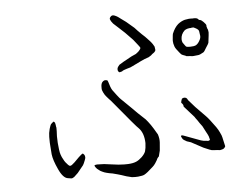

<svg xmlns="http://www.w3.org/2000/svg" viewBox="-51 -782 1102 844"><g transform="rotate(-5 500.0 -360.0)"><path d="M580 -250Q589 -240 601 -223Q606 -216 612 -206Q627 -181 628 -179Q634 -160 633 -144Q630 -113 630 -108Q629 -105 624 -84V-83Q623 -82 620 -79Q616 -75 613 -67Q610 -62 605 -54Q599 -45 592 -39Q565 -14 553 -8Q546 -4 525 -2Q514 -1 498 -2Q495 -3 474 -8L453 -15Q445 -18 436 -20Q420 -24 413 -26H412Q399 -28 388 -31Q379 -33 369 -38Q360 -42 356 -46Q347 -52 343 -58Q338 -65 338 -68Q340 -70 350 -71Q362 -71 381 -70Q399 -68 412 -66Q443 -62 444 -62Q473 -60 486 -61Q508 -62 522 -68Q534 -73 548 -86Q561 -99 565 -110Q569 -123 570 -146Q569 -191 546 -214Q538 -220 444 -334Q430 -351 428 -352Q424 -357 417 -364.5Q410 -372 404.5 -383.5Q399 -395 399 -399.5Q399 -404 399 -410.5Q399 -417 401 -423Q403 -429 408 -433Q413 -437 417.5 -437Q422 -437 425.5 -436Q429 -435 431 -427Q433 -419 437 -408Q441 -397 445 -391Q449 -385 462.5 -367.5Q476 -350 479.5 -347.5Q483 -345 498.5 -329Q514 -313 522 -306Q524 -304 548 -280Q575 -255 580 -250ZM542 -531 504 -510Q488 -500 486 -499Q483 -496 479 -490Q476 -485 476 -480Q476 -474 478 -471Q481 -467 484 -466Q486 -466 495 -469Q500 -474 518 -479Q535 -483 543 -488Q548 -490 582 -507Q598 -515 617 -521Q619 -522 628 -528Q635 -535 639 -537Q643 -539 648 -546Q649 -548 649 -551L647 -565Q646 -568 640 -577Q633 -587 627 -593Q607 -615 596 -624Q594 -626 578 -642Q569 -651 566 -655Q543 -675 532 -684Q531 -685 510 -700Q496 -711 491 -713Q481 -718 477 -718Q470 -718 466 -713Q460 -707 462 -701Q464 -694 474 -682Q475 -681 497 -661Q507 -652 523 -637Q539 -621 556 -603Q568 -588 575 -579Q583 -569 584 -566Q585 -565 583 -561Q581 -557 578 -554Q576 -551 571 -547Q565 -542 562 -540ZM807 -225Q797 -238 795 -242Q794 -244 771 -269Q751 -291 751 -292Q752 -300 743 -308Q741 -310 744 -319Q746 -324 747 -327Q748 -328 755 -330Q760 -331 766 -328Q770 -325 773 -318Q774 -316 802 -285Q836 -250 846 -240Q858 -228 886 -189Q895 -176 900 -165Q908 -149 909 -142L918 -102Q918 -99 912 -93Q910 -91 904 -89Q893 -86 891 -87Q889 -88 866 -89Q857 -89 848 -93Q834 -99 822 -104L781 -126Q771 -131 770 -132Q766 -134 758 -136Q752 -137 745 -142Q739 -145 735 -149Q732 -153 732 -154Q731 -156 729 -160Q727 -164 731 -166Q734 -167 746 -162Q762 -156 762 -156Q766 -155 797 -143Q817 -135 825 -134L844 -132Q852 -131 854 -138Q853 -138 850 -151Q848 -157 839 -173Q832 -186 826 -198Q813 -215 807 -225ZM229 -76Q232 -74 239 -78Q242 -80 252 -89Q258 -95 273 -110Q287 -123 290 -124Q293 -125 298 -118Q301 -114 301 -106Q301 -103 298 -95Q292 -79 288 -73L262 -41L245 -25Q237 -19 231 -20L218 -22Q196 -24 177 -66Q158 -107 155 -133Q152 -173 152 -174Q151 -178 151 -210Q151 -227 156 -245Q161 -261 163 -264Q167 -269 175 -275Q176 -276 178 -274Q180 -273 182 -269Q183 -265 184 -260Q185 -249 186 -248Q186 -245 186 -232Q185 -219 185 -210Q185 -203 186 -181Q188 -159 189 -152Q191 -136 194 -128Q198 -116 203 -108Q208 -98 212 -93Q224 -78 229 -76ZM822 -634Q817 -634 816 -634L815 -633Q796 -633 785 -625Q768 -609 768 -587Q768 -579 771 -572Q773 -569 781 -558Q784 -553 788 -552Q792 -551 801 -551Q803 -551 804 -551Q819 -551 828 -555Q837 -560 844 -572Q850 -582 850.5 -587.5Q851 -593 851 -594Q851 -596 848 -615Q847 -623 833 -630Q827 -633 825 -634Q823 -634 822 -634ZM732 -614Q743 -641 759 -655Q774 -667 790 -671Q811 -675 818 -674Q822 -673 827 -674Q844 -675 849 -668Q850 -666 852 -665Q854 -664 857 -664Q862 -663 871 -654Q882 -643 882 -638V-633Q882 -631 883 -630Q884 -625 885 -623Q888 -620 889 -607Q889 -603 888 -594Q884 -565 884 -561Q883 -557 871 -539Q863 -524 858 -521Q841 -511 833 -511Q815 -509 814 -509Q812 -508 799 -510L783 -511Q781 -513 769 -517Q763 -519 760 -522L753 -530Q737 -549 734 -558Q729 -572 729 -582Q729 -586 729 -587Q731 -611 732 -614Z"/></g></svg>

Font: ToneOZ-Pinyin-Tsuipita-TC
Style: Regular
Weight: 400
Designer: ÂÆ£ÂøóÂáåJeffrey Xuan(jeffreyx@gmail.com, ToneOZ.com) ÈòøÂù§(cjkFonts)
Foundry: ToneOZ
Version: Version 0.24071